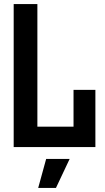

<svg xmlns="http://www.w3.org/2000/svg" viewBox="-20 -720 512 940"><path d="M47 0V-700H163V-100H340V-280H447V0ZM167 200 206 58H321L254 200Z"/></svg>

Font: Tektur SemiCondensed Medium
Style: Regular
Weight: 500
Width: 4
Designer: Adam Jagosz
Foundry: Adam Jagosz
Version: Version 1.005;gftools[0.9.30]